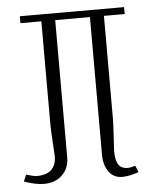

<svg xmlns="http://www.w3.org/2000/svg" viewBox="-47 -641 564 688"><g transform="rotate(-5 235.0 -297.0)"><path d="M424.8 -600.1V-575.2H350.1V-206.1Q350.1 -187 347.2 -140.4Q344.2 -93.8 344.2 -89.8Q344.2 -57.6 354 -41.3Q363.8 -24.9 389.2 -24.9Q397 -24.9 415 -30.3L424.8 -6.8Q390.6 5.4 365.7 5.4Q334.5 5.4 317.1 -18.8Q299.8 -43 299.8 -81.1V-575.2H174.8V-80.6Q174.8 -43 149.9 -18.6Q125 5.9 84.5 5.9Q53.7 5.9 12.7 -8.8L22.5 -32.7Q50.3 -24.4 61 -24.4Q96.2 -24.4 113.5 -41.5Q130.9 -58.6 130.9 -89.4Q130.9 -93.3 127.9 -139.9Q125 -186.5 125 -205.6V-575.2H49.8V-600.1Z"/></g></svg>

Font: Reswysokr
Style: Regular
Weight: 500
Version: Version 0.984